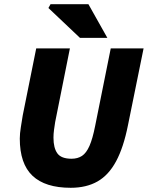

<svg xmlns="http://www.w3.org/2000/svg" viewBox="-20 -880 702 912"><path d="M316 12Q195 12 134.5 -45Q74 -102 74 -222Q74 -245 79 -276Q84 -307 88 -332L152 -650H312L242 -300Q239 -281 236.5 -262.5Q234 -244 234 -226Q234 -177 252.5 -151.5Q271 -126 320 -126Q349 -126 369.5 -139.5Q390 -153 405 -187Q420 -221 432 -282L506 -650H662L588 -286Q567 -180 531.5 -114Q496 -48 443 -18Q390 12 316 12ZM360 -700 210 -842 220 -860H400L490 -700Z"/></svg>

Font: Source Sans 3 Black
Style: Italic
Weight: 900
Italic angle: -11°
Designer: Paul D. Hunt
Foundry: Adobe
Version: Version 3.052;hotconv 1.1.0;makeotfexe 2.6.0